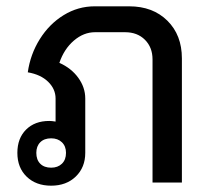

<svg xmlns="http://www.w3.org/2000/svg" viewBox="-20 -578 670 608"><path d="M556 -393V0H463V-390Q463 -428 439 -452Q415 -476 376 -476H281Q245 -476 214 -449.5Q183 -423 168 -379Q206 -362 228 -331.5Q250 -301 250 -266V-94Q250 -48 220 -19Q190 10 142 10Q94 10 64.5 -18.5Q35 -47 35 -94Q35 -140 62.5 -167.5Q90 -195 136 -195Q144 -195 156 -193V-266Q156 -296 132.5 -319Q109 -342 68 -349Q76 -406 106 -454Q136 -502 181.5 -530Q227 -558 280 -558H389Q464 -558 510 -512.5Q556 -467 556 -393ZM189 -94Q189 -115 176 -127.5Q163 -140 142 -140Q120 -140 107.5 -127.5Q95 -115 95 -94Q95 -72 107.5 -59.5Q120 -47 142 -47Q163 -47 176 -59.5Q189 -72 189 -94Z"/></svg>

Font: Bai Jamjuree Medium
Style: Regular
Weight: 500
Version: Version 1.000; ttfautohint (v1.6)